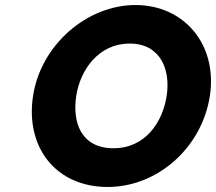

<svg xmlns="http://www.w3.org/2000/svg" viewBox="-20 -747 863 767"><path d="M284.6 -363.9C300.6 -468.5 374.4 -573 497.6 -573C621.7 -573 661.8 -468.5 645.8 -363.9C629.8 -259.4 561.1 -154.8 433.6 -154.8C302.7 -154.8 268.6 -259.4 284.6 -363.9ZM112 -363.9C80.7 -159.1 202.5 -0.1 409.9 -0.1C611.4 -0.1 787 -159.1 818.4 -363.9C849.7 -568.8 715.8 -726.9 521.2 -726.9C328.2 -726.9 143.4 -568.8 112 -363.9Z"/></svg>

Font: Sztylet
Style: BdObl
Weight: 700
Foundry: Cannot Into Space Fonts, PlusOne Fonts
Version: Version 0.12